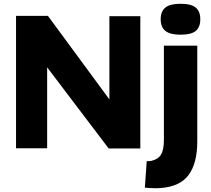

<svg xmlns="http://www.w3.org/2000/svg" viewBox="-20 -786 1119 1018"><path d="M65 0V-702H234L560 -259V-700H724V1H556L230 -429V0ZM1026 -544V-36Q1026 79 980.5 141Q935 203 832 211Q821 212 806 212Q791 212 776 211Q761 210 748 209L758 68Q765 69 770.5 68.5Q776 68 782 67Q818 59 833.5 34Q849 9 849 -44V-544ZM937 -602Q882 -602 857 -622Q832 -642 832 -684Q832 -726 857 -746Q882 -766 937 -766Q993 -766 1017.5 -746Q1042 -726 1042 -684Q1042 -642 1018 -622Q994 -602 937 -602Z"/></svg>

Font: Georama SemiExpanded
Style: Bold
Weight: 700
Width: 6
Designer: Jean-Baptiste Levee
Foundry: Production Type
Version: Version 1.001